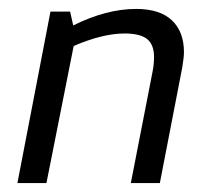

<svg xmlns="http://www.w3.org/2000/svg" viewBox="-20 -410 467 430"><path d="M325 -282Q325 -310 309.5 -322.5Q294 -335 259 -335Q210 -335 145 -307L84 0H19L93 -384H137L144 -353Q218 -390 285 -390Q338 -390 365 -364.5Q392 -339 392 -293Q392 -282 388 -258L338 0H273L321 -246Q325 -265 325 -282Z"/></svg>

Font: Cambay Devanagari
Style: Italic
Weight: 400
Italic angle: -11°
Designer: Pooja Saxena
Foundry: Pooja Saxena
Version: Version 1.018;PS 001.018;hotconv 1.0.70;makeotf.lib2.5.58329